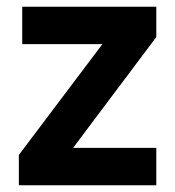

<svg xmlns="http://www.w3.org/2000/svg" viewBox="-20 -550 520 570"><path d="M36 -90 284 -419H46V-530H444V-440L197 -111H444V0H36Z"/></svg>

Font: Golos UI VF
Style: Regular
Weight: 400
Designer: A.Korolkova, Vitaly Kuzmin
Foundry: ParaType Ltd
Version: Version 2.000